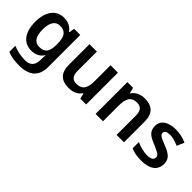

<svg xmlns="http://www.w3.org/2000/svg" viewBox="43 -1313 2314 2314"><g transform="rotate(45 1200.0 -156.0)"><path d="M263 -552C129 -552 49 -446 49 -270C49 -94 128 10 260 10C329 10 383 -15 420 -71H424C422 -55 420 -24 420 -4V10C420 98 375 145 293 145C217 145 146 130 85 103V207C144 231 208 240 285 240C459 240 546 159 546 4V-542H441L429 -472H424C386 -526 331 -552 263 -552ZM296 -449C387 -449 427 -397 427 -269V-250C427 -134 386 -90 298 -90C217 -90 178 -151 178 -268C178 -387 219 -449 296 -449Z M1188 -542H1062V-277C1062 -157 1030 -92 929 -92C860 -92 829 -132 829 -213V-542H703V-188C703 -50 775 10 897 10C965 10 1031 -14 1066 -70H1072L1089 0H1188Z M1639 -552C1571 -552 1506 -527 1471 -471H1464L1446 -542H1349V0H1475V-265C1475 -384 1506 -450 1607 -450C1676 -450 1707 -409 1707 -328V0H1833V-353C1833 -493 1760 -552 1639 -552Z M2360 -157C2360 -250 2301 -285 2204 -323C2105 -362 2081 -376 2081 -410C2081 -440 2109 -457 2164 -457C2214 -457 2262 -440 2312 -419L2352 -512C2292 -539 2234 -552 2168 -552C2041 -552 1957 -501 1957 -404C1957 -313 2009 -278 2113 -237C2218 -193 2236 -176 2236 -144C2236 -108 2207 -85 2138 -85C2081 -85 2011 -105 1958 -129V-23C2008 0 2058 10 2134 10C2279 10 2360 -48 2360 -157Z"/></g></svg>

Font: Noto Sans Tai Tham SemiBold
Style: Regular
Weight: 600
Designer: Monotype Design Team 2013. Revised by David WIlliams 2020
Foundry: Monotype Imaging Inc.
Version: Version 2.002